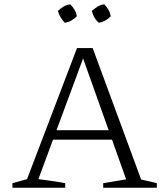

<svg xmlns="http://www.w3.org/2000/svg" viewBox="-20 -875 767 895"><path d="M638 -38Q657 -34 675 -30Q693 -26 711 -21V0H461V-21L568 -39L359 -626H376L159 -40Q191 -36 222 -31.5Q253 -27 284 -21V0H38V-21L106 -40L339 -651H412ZM208 -224V-268H532V-224ZM307 -855Q319 -844 327.5 -829.5Q336 -815 338 -799Q328 -788 313 -779.5Q298 -771 282 -769Q272 -779 263 -793.5Q254 -808 250 -824Q261 -835 276 -844Q291 -853 307 -855ZM466 -855Q477 -844 485.5 -829.5Q494 -815 496 -799Q486 -788 471 -779.5Q456 -771 441 -769Q428 -779 420 -793.5Q412 -808 408 -824Q420 -835 434.5 -844Q449 -853 466 -855Z"/></svg>

Font: Piazzolla Thin ExtraLight
Style: Regular
Weight: 250
Version: Version 2.005